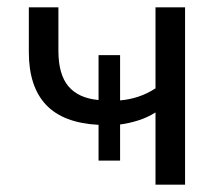

<svg xmlns="http://www.w3.org/2000/svg" viewBox="-20 -506 607 526"><path d="M406 0V-198Q384 -184 358.5 -176Q333 -168 309 -165V-66H250V-164Q153 -169 106 -219Q59 -269 59 -363V-486H140V-367Q140 -302 167.5 -269.5Q195 -237 250 -232V-355H309V-231Q334 -233 358.5 -241Q383 -249 406 -264V-486H487V0Z"/></svg>

Font: Nunito Sans
Style: Regular
Weight: 400
Designer: Vernon Adams
Foundry: Vernon Adams
Version: Version 3.101; ttfautohint (v1.8.4.7-5d5b);gftools[0.9.27]